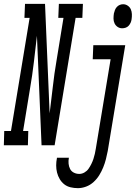

<svg xmlns="http://www.w3.org/2000/svg" viewBox="-81 -755 706 998"><path d="M64 0H-61L-59 -74H-24L73 -662H46L49 -735H153L177 -166Q186 -235 193.5 -303.5Q201 -372 213 -441L249 -662H222L225 -735H350L347 -662H312L203 0H135L111 -569Q103 -500 95 -431.5Q87 -363 75 -294L39 -74H66ZM554 -608Q541 -608 530.5 -615Q520 -622 514.5 -633.5Q509 -645 509 -658.5Q509 -672 511 -685Q513 -694 516.5 -703Q520 -712 526.5 -719Q533 -726 541.5 -729.5Q550 -733 559 -733Q572 -733 583 -725.5Q594 -718 599 -706.5Q604 -695 604.5 -681.5Q605 -668 603 -655Q602 -646 598 -637Q594 -628 587.5 -621Q581 -614 572 -611Q563 -608 554 -608ZM324 223Q304 223 285.5 218.5Q267 214 253 203Q239 192 229.5 176Q220 160 215.5 142Q211 124 211 105Q211 86 215 66V65H277Q274 81 275.5 96Q277 111 283.5 123.5Q290 136 303 142.5Q316 149 331 149Q345 149 358 141.5Q371 134 379 122.5Q387 111 393.5 98Q400 85 404.5 71.5Q409 58 412 44.5Q415 31 417 18L494 -447H401L404 -520H570L479 30Q475 51 469.5 72.5Q464 94 455.5 115Q447 136 435 155.5Q423 175 405.5 191Q388 207 366.5 215Q345 223 324 223Z"/></svg>

Font: Iosevka HT Extended
Style: Italic
Weight: 400
Width: 7
Italic angle: -9°
Monospace: yes
Designer: Belleve Invis
Foundry: Belleve Invis
Version: Version 32.3.0; ttfautohint (v1.8.4)